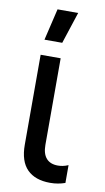

<svg xmlns="http://www.w3.org/2000/svg" viewBox="-84 -751 439 803"><g transform="rotate(10 136.0 -350.0)"><path d="M188.3 10Q125.2 10 91 -24.1Q56.9 -58.3 56.9 -129V-510.7H141.9V-142.9Q141.9 -105.2 158.8 -86Q175.7 -66.8 208 -66.8Q216.8 -66.8 227.8 -68.7Q238.7 -70.6 252 -76.3V-0.7Q236.5 4.7 221.2 7.3Q205.9 10 188.3 10ZM61.7 -575.6 93.5 -710H181.1L137.1 -575.6Z"/></g></svg>

Font: TikTok Sans Light
Style: Regular
Weight: 300
Version: Version 4.000